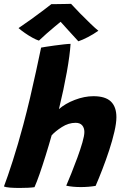

<svg xmlns="http://www.w3.org/2000/svg" viewBox="-51 -944 632 974"><path d="M124 5.5Q111.5 7.5 90.8 8.5Q70 9.5 48 9.5Q21.5 9.5 -0.2 7.8Q-22 6 -31 2Q-13.5 -43.5 13.5 -127.5Q40.5 -211.5 67 -310.5Q85 -378 101.5 -447.8Q118 -517.5 132 -583Q146 -648.5 157.5 -702.5Q161.5 -703.5 180.8 -706.5Q200 -709.5 225.2 -713Q250.5 -716.5 273.5 -719Q296.5 -721.5 307 -721.5Q303.5 -665 288 -578.2Q272.5 -491.5 248 -390.5Q279.5 -418.5 328.2 -437.2Q377 -456 423 -456Q483.5 -456 511.5 -429Q539.5 -402 539.5 -349.5Q539.5 -319.5 529.2 -275.2Q519 -231 502.8 -181.5Q486.5 -132 468.2 -84.8Q450 -37.5 434 -1Q398 5 359 5Q317.5 5 285 -2Q296 -27.5 311.5 -66Q327 -104.5 342 -145.5Q357 -186.5 367 -221.2Q377 -256 377 -274.5Q377 -295 366 -308Q355 -321 332.5 -321Q296.5 -321 263 -299.5Q229.5 -278 211 -257.5Q196.5 -206 180.5 -154.8Q164.5 -103.5 149.8 -61.2Q135 -19 124 5.5ZM309.5 -924.5Q328.5 -903.5 355.2 -876.2Q382 -849 407.5 -824.5Q433 -800 448 -788Q422.5 -770 395 -755.8Q367.5 -741.5 346.5 -734.5Q323.5 -759.5 296.5 -789.2Q269.5 -819 256.5 -833.5Q245 -824.5 225.8 -808.2Q206.5 -792 185.2 -773.5Q164 -755 146.5 -738Q133 -742 113.5 -752.8Q94 -763.5 75 -776.8Q56 -790 43 -801.5Q73 -821.5 108 -846.8Q143 -872 171.2 -893.5Q199.5 -915 209.5 -923Q218 -923 237.8 -923.2Q257.5 -923.5 278.2 -923.8Q299 -924 309.5 -924.5Z"/></svg>

Font: Grandstander
Style: Bold Italic
Weight: 700
Italic angle: -15°
Designer: Tyler Finck
Foundry: Etcetera Type Co
Version: Version 1.200; ttfautohint (v1.8.3)